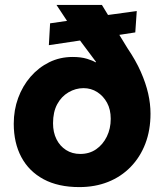

<svg xmlns="http://www.w3.org/2000/svg" viewBox="-20 -750 665 782"><path d="M303 12Q217 12 157.5 -20Q98 -52 67 -110Q36 -168 36 -246Q36 -302 54 -351Q72 -400 104.5 -437.5Q137 -475 180.5 -496.5Q224 -518 276 -518Q310 -518 334.5 -510.5Q359 -503 369 -496L371 -498L306 -585L179 -566L184 -655L253 -665L210 -730H395L420 -689L537 -705L531 -618L466 -608L499 -554Q533 -504 553.5 -457.5Q574 -411 583.5 -369Q593 -327 593 -287Q593 -220 572 -165Q551 -110 512 -70Q473 -30 420 -9Q367 12 303 12ZM307 -123Q344 -123 371.5 -142Q399 -161 415 -193.5Q431 -226 431 -266Q431 -304 416 -331.5Q401 -359 376 -375Q351 -391 320 -391Q288 -391 259 -374Q230 -357 213 -325.5Q196 -294 196 -248Q196 -211 210 -183Q224 -155 249 -139Q274 -123 307 -123Z"/></svg>

Font: MuseoModerno
Style: Bold Italic
Weight: 700
Italic angle: -9°
Designer: Pablo Cosgaya, Héctor Gatti, Marcela Romero, and the Authors of The MuseoModerno Project.
Foundry: Omnibus-Type Team
Version: Version 1.003